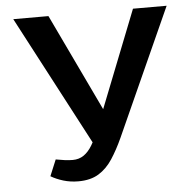

<svg xmlns="http://www.w3.org/2000/svg" viewBox="-50 -707 765 767"><g transform="rotate(-5 333.0 -324.0)"><path d="M234 10Q202 10 174 1.5Q146 -7 124 -20L151 -85Q172 -81 188 -79Q204 -77 219 -77Q244 -77 263 -90Q282 -103 297 -128Q312 -153 326 -189L511 -658H646L416 -148Q395 -102 371.5 -66Q348 -30 315.5 -10Q283 10 234 10ZM315 -119 31 -658H172L391 -198Z"/></g></svg>

Font: Ysabeau
Style: Bold
Weight: 700
Designer: Christian Thalmann (Catharsis Fonts)
Version: Version 2.000;gftools[0.9.27.dev2+g8671c4b]